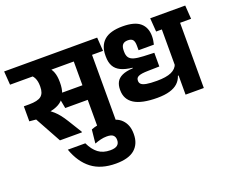

<svg xmlns="http://www.w3.org/2000/svg" viewBox="-171 -906 1774 1468"><g transform="rotate(-20 716.5 -171.5)"><path d="M651.5 -568H503V0H651.5ZM472 -530.5H741L733.5 -641H464.5ZM690 -530.5 682.5 -641H-23.5L-15.5 -530.5ZM298 -337 320 -218.5H535V-337ZM376.5 0V-5.5L308 -116.5Q288.5 -148 270.5 -171Q252.5 -194 232 -212.5Q211.5 -231 184 -248.5V-309.5L27 -339V-217L81 -212L197.5 0ZM298 -555.5H139Q171 -535 183.8 -508.2Q196.5 -481.5 196.5 -443V-436.5Q196.5 -384.5 168.8 -361.8Q141 -339 69.5 -339H27L101 -223.5L141.5 -226Q253 -231.5 301 -277.2Q349 -323 349 -413.5V-421.5Q349 -466.5 337.2 -499Q325.5 -531.5 298 -555.5Z M372 87.5H229.5Q269 198.5 344.5 256Q420 313.5 540.5 313.5Q645 313.5 694.8 269.8Q744.5 226 744.5 148.5V143Q744.5 71.5 701.2 28Q658 -15.5 570 -15.5Q535.5 -15.5 507.5 -10.2Q479.5 -5 455 5L443.5 115.5Q468.5 106 493.2 100Q518 94 543.5 94Q579.5 94 594.5 107.5Q609.5 121 609.5 145V148Q609.5 174.5 591.5 188.8Q573.5 203 534.5 203Q476 203 437.5 174Q399 145 372 87.5Z M1368 -568H1219.5V0H1368ZM1188.5 -530.5H1457.5L1450 -641H1181ZM1173 -530.5H1442.5L1434.5 -641H1165ZM761.5 -207.5V-202.5Q761.5 -127.5 822.5 -89Q883.5 -50.5 1010 -50.5Q1069.5 -50.5 1111.2 -62.8Q1153 -75 1178 -98.5Q1203 -122 1214 -156H1229.5L1222.5 -249Q1209.5 -211 1168 -192.5Q1126.5 -174 1051 -174Q996.5 -174 966.5 -179.5Q936.5 -185 925 -195.8Q913.5 -206.5 913.5 -222V-225Q913.5 -236 918 -244Q922.5 -252 934 -257.5Q945.5 -263 964.8 -265.8Q984 -268.5 1013 -269L1104.5 -271V-382.5L1018 -386Q970.5 -388 942.2 -396Q914 -404 902 -421.5Q890 -439 890 -469V-477.5Q890 -510.5 903.5 -526Q917 -541.5 946 -541.5Q973.5 -541.5 985.8 -527.5Q998 -513.5 998 -478V-442H1122.5Q1126.5 -457 1129 -474.5Q1131.5 -492 1131.5 -509Q1131.5 -579 1086.8 -617.2Q1042 -655.5 944 -655.5Q842.5 -655.5 794.2 -613Q746 -570.5 746 -490.5V-480.5Q746 -435 763 -404Q780 -373 816.2 -355.5Q852.5 -338 909.5 -332V-327.5Q853.5 -324.5 821.2 -309.2Q789 -294 775.2 -268.2Q761.5 -242.5 761.5 -207.5Z"/></g></svg>

Font: Anek Devanagari Medium
Style: Bold
Weight: 700
Version: Version 1.003